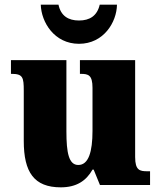

<svg xmlns="http://www.w3.org/2000/svg" viewBox="-20 -794 689 824"><path d="M319 -606C425 -606 481 -699 482 -774H408C397 -726 365 -706 319 -706C273 -706 241 -726 231 -774H155C157 -699 213 -606 319 -606ZM241 10C308 10 350 -18 377 -66H382L409 0H624V-59H612C580 -59 560 -63 560 -120V-536H323V-477H327C359 -477 377 -472 377 -417V-233C377 -142 360 -86 316 -86C275 -86 265 -139 265 -230V-536H27V-477H30C78 -477 82 -462 82 -405V-189C82 -55 126 10 241 10Z"/></svg>

Font: Noto Serif Tamil SemiCondensed Black
Style: Regular
Weight: 900
Width: 4
Designer: Indian Type Foundry, Tom Grace, and the Monotype Design Team
Foundry: Monotype Imaging Inc.
Version: Version 2.004